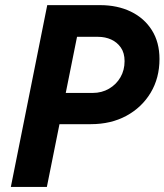

<svg xmlns="http://www.w3.org/2000/svg" viewBox="-20 -740 651 760"><path d="M183.6 -248.5 208 -372.1H346.7Q382.8 -372.1 411.6 -388.9Q440.4 -405.8 456.8 -434.1Q473.1 -462.4 473.1 -498Q473.1 -530.3 458.5 -551.5Q443.8 -572.8 420.2 -583.5Q396.5 -594.2 368.7 -594.2H245.6L271 -719.7H376Q444.8 -719.7 497.8 -694.1Q550.8 -668.5 581.1 -620.6Q611.3 -572.8 611.3 -506.3Q611.3 -431.2 576.4 -373Q541.5 -314.9 480.5 -281.7Q419.4 -248.5 339.4 -248.5ZM22.9 0 167 -719.7H310.1L165.5 0Z"/></svg>

Font: Reddit Sans
Style: Bold Italic
Weight: 700
Italic angle: -11.25°
Designer: Stephen Hutchings
Version: Version 1.013